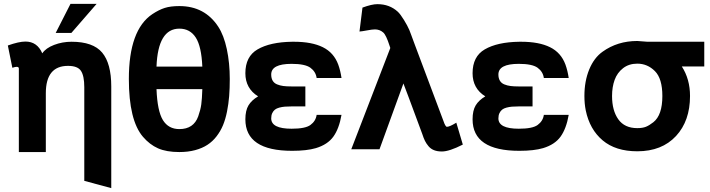

<svg xmlns="http://www.w3.org/2000/svg" viewBox="-20 -760 3624 980"><path d="M410.2 -314.9Q410.2 -372.6 393.3 -398.2Q376.5 -423.8 327.1 -423.8Q213.9 -423.8 213.9 -284.2V16.1H76.2V-410.2Q76.2 -418.9 64.9 -418.9Q57.6 -418.9 43 -414.1L20 -527.8Q76.2 -547.9 109.9 -547.9Q169.9 -547.9 195.8 -487.8Q213.9 -514.6 256.1 -530.8Q298.3 -546.9 345.2 -546.9Q455.1 -546.9 501.5 -491.5Q547.9 -436 547.9 -318.8V200.2L410.2 163.1ZM339.8 -740.2H473.1L344.2 -591.8H264.2Z M1152.8 -356.9Q1152.8 -309.1 1149.7 -269.3Q1146.5 -229.5 1138.7 -190.4Q1130.9 -151.4 1118.2 -120.8Q1105.5 -90.3 1085.4 -64.2Q1065.4 -38.1 1038.8 -20.8Q1012.2 -3.4 976.1 6.3Q939.9 16.1 895.5 16.1Q829.6 16.1 786.6 -2.9Q743.7 -22 709.5 -62Q637.7 -146 637.7 -356.9Q637.7 -607.9 757.8 -688Q791 -710 820.8 -719.5Q850.6 -729 895.5 -729Q1024.9 -729 1093.8 -624Q1122.6 -580.1 1137.7 -509.3Q1152.8 -438.5 1152.8 -356.9ZM1012.7 -419.9Q1008.3 -522.9 979.5 -567.9Q950.2 -613.8 895.5 -613.8Q786.1 -613.8 778.8 -419.9ZM778.8 -305.2Q783.2 -192.9 811.5 -147Q839.8 -101.1 895.5 -101.1Q968.3 -101.1 991.7 -166Q1003.4 -198.7 1007.3 -226.8Q1011.2 -254.9 1012.7 -305.2Z M1467.3 -216.8Q1447.8 -216.8 1433.6 -215.6Q1419.4 -214.4 1405.5 -210.7Q1391.6 -207 1383.3 -200.4Q1375 -193.8 1369.6 -182.6Q1364.3 -171.4 1364.3 -155.8Q1364.3 -103 1468.3 -103Q1538.6 -103 1564.5 -122.1Q1591.8 -142.1 1596.2 -173.8H1723.1Q1710.9 -103.5 1681.6 -62.7Q1652.3 -22 1592.3 -3.9Q1545.9 9.8 1471.2 9.8Q1232.4 9.8 1232.4 -150.9Q1232.4 -195.8 1248.3 -222.2Q1264.2 -248.5 1297.4 -268.1Q1232.4 -308.6 1232.4 -386.2Q1232.4 -471.7 1294.4 -507.8Q1358.9 -545.4 1471.2 -546.9H1480.5Q1571.8 -546.9 1627.9 -519Q1684.1 -491.2 1706.5 -430.2Q1717.8 -398.9 1723.1 -361.8H1596.2Q1591.8 -394 1564.5 -414.1Q1537.1 -434.1 1468.3 -434.1Q1364.3 -434.1 1364.3 -379.9Q1364.3 -360.8 1371.8 -348.1Q1379.4 -335.4 1394.3 -329.3Q1409.2 -323.2 1426 -321Q1442.9 -318.8 1467.3 -318.8H1538.6V-216.8Z M2039.1 -334 1917 2H1772.9L1972.2 -515.1L1968.3 -526.9Q1950.7 -581.5 1936 -594.2Q1918 -609.9 1894 -609.9Q1879.9 -609.9 1852.8 -604.7Q1825.7 -599.6 1814.9 -599.1L1830.1 -721.2Q1877.9 -738.8 1906.2 -738.8Q1968.3 -738.8 2010.3 -700.2Q2023.9 -687.5 2041.7 -658.4Q2059.6 -629.4 2069.3 -606.9Q2072.8 -599.1 2079.6 -579.8Q2086.4 -560.5 2090.3 -550.8Q2091.8 -546.4 2094.2 -540.3Q2096.7 -534.2 2097.2 -532.2L2243.2 -143.1Q2253.4 -112.8 2261.2 -112.8Q2274.9 -112.8 2309.1 -133.8L2342.3 -22Q2273.4 13.2 2235.4 13.2Q2212.4 13.2 2195.6 6.6Q2178.7 0 2167.2 -13.7Q2155.8 -27.3 2148.9 -41.3Q2142.1 -55.2 2135.3 -76.2Q2045.4 -319.3 2039.1 -334Z M2627 -216.8Q2607.4 -216.8 2593.3 -215.6Q2579.1 -214.4 2565.2 -210.7Q2551.3 -207 2543 -200.4Q2534.7 -193.8 2529.3 -182.6Q2523.9 -171.4 2523.9 -155.8Q2523.9 -103 2627.9 -103Q2698.2 -103 2724.1 -122.1Q2751.5 -142.1 2755.9 -173.8H2882.8Q2870.6 -103.5 2841.3 -62.7Q2812 -22 2752 -3.9Q2705.6 9.8 2630.9 9.8Q2392.1 9.8 2392.1 -150.9Q2392.1 -195.8 2408 -222.2Q2423.8 -248.5 2457 -268.1Q2392.1 -308.6 2392.1 -386.2Q2392.1 -471.7 2454.1 -507.8Q2518.6 -545.4 2630.9 -546.9H2640.1Q2731.4 -546.9 2787.6 -519Q2843.8 -491.2 2866.2 -430.2Q2877.4 -398.9 2882.8 -361.8H2755.9Q2751.5 -394 2724.1 -414.1Q2696.8 -434.1 2627.9 -434.1Q2523.9 -434.1 2523.9 -379.9Q2523.9 -360.8 2531.5 -348.1Q2539.1 -335.4 2554 -329.3Q2568.8 -323.2 2585.7 -321Q2602.5 -318.8 2627 -318.8H2698.2V-216.8Z M3232.9 -550.8Q3238.8 -550.8 3259.3 -548.8Q3279.8 -546.9 3284.7 -546.9H3574.7V-420.9H3460Q3502 -356 3502 -270Q3502 -143.1 3430.7 -65.9Q3358.4 12.2 3232.9 12.2Q3122.1 12.2 3055.9 -43.7Q2989.7 -99.6 2969.7 -196.8Q2962.9 -230.5 2962.9 -270Q2962.9 -345.7 2987.5 -405.5Q3012.2 -465.3 3055.7 -496.1Q3131.8 -550.8 3232.9 -550.8ZM3104 -270Q3104 -195.8 3136 -150.9Q3168 -106 3232.9 -106Q3259.8 -106 3277.1 -113Q3294.4 -120.1 3314.9 -136.2Q3360.8 -172.4 3360.8 -270Q3360.8 -358.9 3322.8 -397Q3284.7 -435.1 3232.9 -435.1Q3189.9 -435.1 3160.2 -411.9Q3130.4 -388.7 3117.2 -352.3Q3104 -315.9 3104 -270Z"/></svg>

Font: Miedinger*
Style: Bold
Weight: 700
Version: Version 001.000